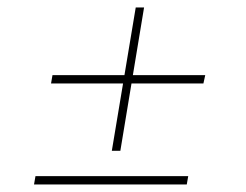

<svg xmlns="http://www.w3.org/2000/svg" viewBox="-20 -566 663 518"><path d="M71.8 -68.4 75.7 -90.8H487.8L483.9 -68.4ZM117.7 -340.8 121.6 -363.3H533.7L528.8 -340.8ZM281.7 -159.2 346.2 -545.9H368.7L304.7 -159.2Z"/></svg>

Font: Inter 18pt Thin
Style: Italic
Weight: 250
Italic angle: -9.3988°
Version: Version 4.001;git-66647c0bb